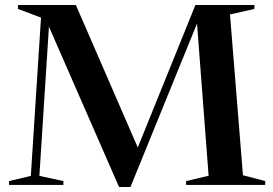

<svg xmlns="http://www.w3.org/2000/svg" viewBox="-20 -735 1086 763"><path d="M945.5 -38.5 1034 -15.5V0H719.5V-15.5L809 -36.5L763 -641.5L498.5 8H453L174.5 -629L136.5 -36L232 -15.5V0H16V-15.5L102.5 -36L143 -665L51.5 -699.5V-715H281.5L527.5 -149L756.5 -715H991V-699.5L894 -677.5Z"/></svg>

Font: Newsreader Display Medium
Style: Regular
Weight: 500
Designer: Hugues Gentile
Foundry: Production Type
Version: Version 1.001